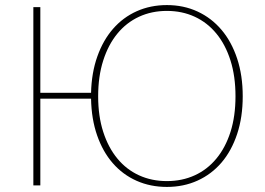

<svg xmlns="http://www.w3.org/2000/svg" viewBox="-20 -731 1043 757"><path d="M638 -17Q698 -17 747.8 -39.8Q797.5 -62.5 833.2 -105.8Q869 -149 888.8 -211Q908.5 -273 908.5 -351.5Q908.5 -430 888.8 -492.5Q869 -555 833.2 -598.5Q797.5 -642 747.8 -665Q698 -688 638 -688Q578 -688 528.2 -665Q478.5 -642 442.8 -598.5Q407 -555 387 -492.5Q367 -430 367 -351.5Q367 -273 387 -211Q407 -149 442.8 -105.8Q478.5 -62.5 528.2 -39.8Q578 -17 638 -17ZM339 -365Q341 -444.5 363.8 -508.5Q386.5 -572.5 425.8 -617.5Q465 -662.5 519.2 -686.8Q573.5 -711 638 -711Q704 -711 759 -685.5Q814 -660 853.5 -613.2Q893 -566.5 915 -500Q937 -433.5 937 -351.5Q937 -269 915 -202.8Q893 -136.5 853.5 -90.2Q814 -44 759 -19Q704 6 638 6Q573 6 518.5 -18.2Q464 -42.5 424.8 -87.5Q385.5 -132.5 363 -197Q340.5 -261.5 339 -342H139V0H111.5V-703H139V-365Z"/></svg>

Font: Lato 2
Style: Regular
Weight: 200
Designer: Lukasz Dziedzic with Adam Twardoch and Botio Nikoltchev
Foundry: tyPoland Lukasz Dziedzic
Version: Version 2.015; 2015-08-06; http://www.latofonts.com/